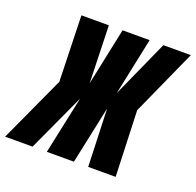

<svg xmlns="http://www.w3.org/2000/svg" viewBox="-180 -841 992 973"><g transform="rotate(20 316.5 -355.0)"><path d="M-55 0 108 -355 98 -710H246L255 -401L320 -710H466L401 -401L540 -710H688L528 -355L541 0H393L382 -311L316 0H170L236 -311L93 0Z"/></g></svg>

Font: Geist Mono Black
Style: Italic
Weight: 900
Italic angle: -12°
Monospace: yes
Designer: Basement.studio, Andrés Briganti, Mateo Zaragoza
Foundry: Basement.studio, Vercel, Andrés Briganti, Guido Ferreyra, Mateo Zaragoza
Version: Version 1.500; ttfautohint (v1.8.4.7-5d5b)